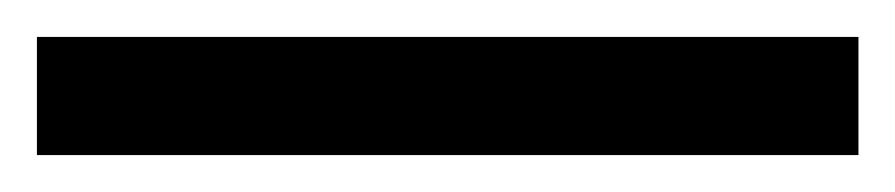

<svg xmlns="http://www.w3.org/2000/svg" viewBox="-22 67 485 104"><path d="M443 151V87H-2V151Z"/></svg>

Font: Noto Sans Thai Looped SemiCondensed
Style: Regular
Weight: 400
Width: 4
Designer: Sasikarn Vongin, Ben Mitchell
Foundry: The Fontpad Ltd
Version: Version 1.001